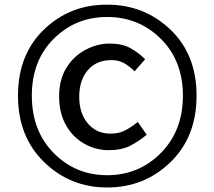

<svg xmlns="http://www.w3.org/2000/svg" viewBox="-20 -789 936 839"><path d="M58.6 -371.1Q58.6 -550.8 172.4 -660.2Q286.1 -769.5 448.2 -768.6Q610.4 -768.6 724.6 -659.7Q838.9 -550.8 838.9 -371.1Q838.9 -190.4 724.6 -80.1Q610.4 30.3 448.2 30.3Q287.1 30.3 172.9 -80.6Q58.6 -191.4 58.6 -371.1ZM119.1 -371.1Q119.1 -216.8 214.8 -120.1Q310.5 -23.4 448.2 -23.4Q586.9 -23.4 683.1 -120.6Q779.3 -217.8 779.3 -371.1Q779.3 -523.4 683.1 -619.1Q586.9 -714.8 448.2 -714.8Q310.5 -714.8 214.8 -619.6Q119.1 -524.4 119.1 -371.1ZM614.3 -530.3 568.4 -477.5Q543.9 -501 521 -513.7Q498 -526.4 466.8 -526.4Q401.4 -526.4 363.8 -482.4Q326.2 -438.5 326.2 -366.2Q326.2 -293.9 363.8 -249.5Q401.4 -205.1 462.9 -205.1Q500 -205.1 527.8 -219.7Q555.7 -234.4 582 -255.9L621.1 -200.2Q586.9 -171.9 549.3 -152.3Q511.7 -132.8 454.6 -132.8Q397.5 -132.8 347.2 -161.6Q296.9 -190.4 267.6 -243.2Q238.3 -295.9 238.3 -368.2Q238.3 -440.4 269.5 -491.7Q300.8 -543 352.5 -570.8Q404.3 -598.6 459 -598.6Q513.7 -598.6 549.8 -578.6Q585.9 -558.6 614.3 -530.3Z"/></svg>

Font: GenEi LateMin P v2
Style: Medium
Weight: 500
Designer: o_tamon (Modified)
Foundry: o_tamon / Adobe Systems Incorporated / FONT 910 / Philipp H. Poll
Version: Version 2.1;Original Version 1.004